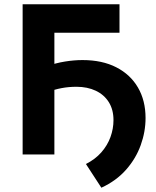

<svg xmlns="http://www.w3.org/2000/svg" viewBox="-20 -720 728 895"><path d="M85.5 0V-700H537V-567.5H233.5V0ZM452.5 155 380.5 44.5Q424 22.5 452.5 -10Q481 -42.5 495 -81.2Q509 -120 509 -160Q509 -209 487.2 -243.8Q465.5 -278.5 426.5 -297Q387.5 -315.5 336.5 -315.5Q300 -315.5 267 -309.2Q234 -303 198 -289.5L197 -411Q241 -426.5 283.2 -433.2Q325.5 -440 364.5 -440Q456.5 -440 522.2 -406.2Q588 -372.5 623.2 -311.8Q658.5 -251 658.5 -170Q658.5 -106 636 -43.5Q613.5 19 567.8 71Q522 123 452.5 155Z"/></svg>

Font: Geologica SemiBold
Style: Regular
Weight: 600
Designer: Sindre Bremnes, Frode Helland
Foundry: Monokrom Skriftforlag AS
Version: Version 1.010;gftools[0.9.28]